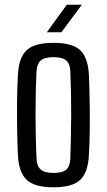

<svg xmlns="http://www.w3.org/2000/svg" viewBox="-20 -789 454 816"><path d="M207 7Q126 7 92.5 -25.5Q59 -58 56 -133Q54 -174 53 -233Q52 -292 52.5 -354.5Q53 -417 56 -467Q59 -543 92.5 -575Q126 -607 207 -607Q289 -607 322 -574.5Q355 -542 358 -467Q360 -421 361 -362.5Q362 -304 361.5 -244Q361 -184 358 -133Q355 -58 322 -25.5Q289 7 207 7ZM207 -54Q247 -54 262.5 -69Q278 -84 279 -116Q282 -207 282.5 -298Q283 -389 279 -484Q278 -517 262 -531.5Q246 -546 207 -546Q169 -546 152.5 -531Q136 -516 135 -482Q131 -402 131 -306Q131 -210 135 -118Q136 -84 152.5 -69Q169 -54 207 -54ZM179 -652 264 -769H328L241 -652Z"/></svg>

Font: Big Shoulders Text
Style: Regular
Weight: 400
Designer: Patric King
Foundry: XO Type Co
Version: Version 1.000; ttfautohint (v1.8.2)